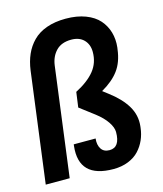

<svg xmlns="http://www.w3.org/2000/svg" viewBox="-121 -903 855 1006"><g transform="rotate(-15 306.5 -400.0)"><path d="M273.9 -346.2 285.2 -428.2Q353.5 -463.4 388.2 -506.3Q422.9 -549.3 422.9 -607.9Q422.9 -648.9 398.2 -674.1Q373.5 -699.2 330.1 -699.2Q276.9 -699.2 247.6 -668.9Q218.3 -638.7 211.9 -590.8L134.8 0H4.9L83 -598.1Q89.4 -645.5 106.2 -683.6Q123 -721.7 152.1 -751.2Q181.2 -780.8 226.3 -796.9Q271.5 -813 330.1 -813Q391.1 -813 437.3 -795.4Q483.4 -777.8 509.8 -747.6Q536.1 -717.3 547.1 -679Q558.1 -640.6 553.2 -597.2L551.8 -587.9Q543.5 -519.5 510.7 -475.6Q478 -431.6 417 -397L445.8 -375Q508.3 -328.1 538.8 -277.3Q569.3 -226.6 563 -168L562 -159.2Q558.1 -125 544.9 -95Q531.7 -64.9 509 -40.3Q486.3 -15.6 450.4 -1.2Q414.6 13.2 370.1 13.2Q181.2 13.2 200.2 -157.2L201.2 -166H319.8Q315.9 -131.8 330.1 -109.9Q344.2 -87.9 375 -87.9Q432.1 -87.9 432.1 -170.9Q432.1 -195.8 411.6 -226.3Q391.1 -256.8 353 -286.1Z"/></g></svg>

Font: Cooper Hewitt
Style: Semibold Italic
Weight: 710
Designer: Village Type and Design LLC
Foundry: Cooper Hewitt Smithsonian Design Museum
Version: 1.000